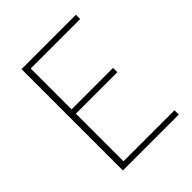

<svg xmlns="http://www.w3.org/2000/svg" viewBox="-187 -772 884 884"><g transform="rotate(-45 255.0 -330.0)"><path d="M100 0V-660H454V-632H132V-366H402V-338H132V-28H464V0Z"/></g></svg>

Font: Source Sans 3 Variable
Style: Regular
Weight: 200
Designer: Paul D. Hunt
Foundry: Adobe Systems Incorporated
Version: Version 3.026